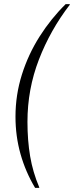

<svg xmlns="http://www.w3.org/2000/svg" viewBox="-20 -760 358 930"><path d="M150 150Q104 73 79.5 -13.5Q55 -100 55 -195Q55 -300 86 -398.5Q117 -497 172 -583.5Q227 -670 298 -740H318V-737Q224 -615 168.5 -471.5Q113 -328 113 -170Q113 -80 126 -3Q139 74 170 147V150Z"/></svg>

Font: Spectral SC
Style: Italic
Weight: 400
Italic angle: -10°
Designer: Jean-Baptiste Levee
Foundry: Production Type
Version: Version 2.001